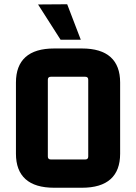

<svg xmlns="http://www.w3.org/2000/svg" viewBox="-20 -873 640 903"><path d="M381 -512H219Q205 -512 205 -498V-137Q205 -123 219 -123H381Q395 -123 395 -137V-498Q395 -512 381 -512ZM55 -150V-485Q55 -564 100 -604.5Q145 -645 235 -645H365Q455 -645 500 -604.5Q545 -564 545 -485V-150Q545 -71 500 -30.5Q455 10 365 10H235Q145 10 100 -30.5Q55 -71 55 -150ZM159 -852 265 -686H360L296 -853Z"/></svg>

Font: Gemunu Libre ExtraLight ExtraBold
Style: Regular
Weight: 800
Version: Version 1.100